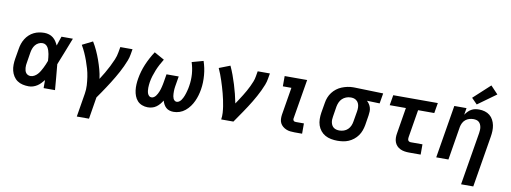

<svg xmlns="http://www.w3.org/2000/svg" viewBox="-73 -1210 4946 1858"><g transform="rotate(10 2400.0 -281.5)"><path d="M221 8Q191 8 162 1.5Q133 -5 109.5 -21Q86 -37 70.5 -61.5Q55 -86 48 -114Q41 -142 41.5 -172.5Q42 -203 47 -233L64 -333Q68 -359 76.5 -384Q85 -409 99.5 -432.5Q114 -456 134.5 -475Q155 -494 179.5 -506Q204 -518 230 -523Q256 -528 282 -528Q306 -528 328.5 -521Q351 -514 368.5 -500Q386 -486 398.5 -467Q411 -448 420 -428Q427 -451 435 -474Q443 -497 451 -520H563Q536 -453 510.5 -385.5Q485 -318 457 -251Q464 -188 468.5 -125.5Q473 -63 479 0H367Q367 -20 367 -40Q367 -60 367 -79Q353 -62 337.5 -45.5Q322 -29 303 -17Q284 -5 263.5 1.5Q243 8 221 8ZM221 -93Q240 -93 258 -103Q276 -113 289.5 -128Q303 -143 313 -160Q323 -177 332 -194.5Q341 -212 348.5 -230Q356 -248 363 -267Q362 -283 360.5 -300Q359 -317 356 -333Q353 -349 348 -365Q343 -381 335 -395Q327 -409 313 -418Q299 -427 282 -427Q262 -427 243 -417.5Q224 -408 211 -391.5Q198 -375 191 -355.5Q184 -336 181 -317L165 -217Q162 -203 161 -189.5Q160 -176 161 -162.5Q162 -149 165.5 -136.5Q169 -124 176.5 -114Q184 -104 196 -98.5Q208 -93 221 -93Z M731 215 769 -16Q776 -58 773.5 -99Q771 -140 765 -180.5Q759 -221 748 -259Q737 -297 723.5 -334.5Q710 -372 694 -407.5Q678 -443 658 -477L760 -528Q784 -489 803 -447.5Q822 -406 837.5 -362.5Q853 -319 865.5 -274Q878 -229 884 -182Q906 -216 926.5 -251Q947 -286 965 -321.5Q983 -357 998.5 -393.5Q1014 -430 1020 -468L1029 -520H1149L1140 -468Q1135 -436 1123 -405.5Q1111 -375 1097 -344.5Q1083 -314 1067 -284.5Q1051 -255 1034 -226Q1017 -197 999 -168.5Q981 -140 962.5 -112Q944 -84 925 -56Q906 -28 886 0L851 215Z M1390 8Q1361 8 1334 -2.5Q1307 -13 1289 -33Q1271 -53 1261 -79Q1251 -105 1247.5 -133.5Q1244 -162 1245.5 -191.5Q1247 -221 1252 -250Q1258 -286 1268.5 -322Q1279 -358 1293.5 -392.5Q1308 -427 1326.5 -461.5Q1345 -496 1366 -528L1465 -473Q1448 -446 1432.5 -416.5Q1417 -387 1405 -357.5Q1393 -328 1383.5 -297.5Q1374 -267 1369 -236Q1367 -222 1365.5 -207.5Q1364 -193 1364 -179Q1364 -165 1365.5 -151Q1367 -137 1371.5 -124.5Q1376 -112 1385.5 -102.5Q1395 -93 1409 -93Q1422 -93 1433 -100Q1444 -107 1452 -117.5Q1460 -128 1466 -139.5Q1472 -151 1477 -163Q1482 -175 1485.5 -187Q1489 -199 1492 -211Q1495 -223 1497.5 -235.5Q1500 -248 1502 -260L1515 -338H1635L1622 -260Q1620 -248 1618 -236Q1616 -224 1615 -212Q1614 -200 1614 -188Q1614 -176 1614.5 -164Q1615 -152 1617 -140.5Q1619 -129 1623.5 -118.5Q1628 -108 1637 -100.5Q1646 -93 1658 -93Q1670 -93 1681.5 -101Q1693 -109 1701 -120Q1709 -131 1714.5 -142.5Q1720 -154 1725 -166Q1730 -178 1733.5 -190.5Q1737 -203 1740.5 -215.5Q1744 -228 1746.5 -240Q1749 -252 1751 -265Q1761 -325 1756.5 -383.5Q1752 -442 1734 -497L1846 -528Q1857 -495 1864 -462Q1871 -429 1874 -393Q1877 -357 1876 -321.5Q1875 -286 1869 -250Q1864 -220 1855.5 -191Q1847 -162 1834 -133.5Q1821 -105 1802 -79Q1783 -53 1758 -32.5Q1733 -12 1703.5 -2Q1674 8 1644 8Q1623 8 1603.5 2Q1584 -4 1570 -17Q1556 -30 1547 -47Q1538 -64 1532 -83Q1521 -64 1506 -46.5Q1491 -29 1472.5 -16Q1454 -3 1432.5 2.5Q1411 8 1390 8Z M2112 0Q2117 -32 2115 -64.5Q2113 -97 2108 -128.5Q2103 -160 2096.5 -190.5Q2090 -221 2082 -251.5Q2074 -282 2065 -312Q2056 -342 2046.5 -371Q2037 -400 2026 -429Q2015 -458 2002 -486L2110 -528Q2129 -487 2145 -443.5Q2161 -400 2174.5 -356Q2188 -312 2199.5 -267Q2211 -222 2220 -176Q2235 -199 2250.5 -222.5Q2266 -246 2280.5 -269.5Q2295 -293 2308.5 -317Q2322 -341 2334 -366Q2346 -391 2356 -416.5Q2366 -442 2370 -468L2379 -520H2499L2490 -468Q2485 -436 2473 -405Q2461 -374 2446.5 -344Q2432 -314 2416 -284.5Q2400 -255 2382.5 -226Q2365 -197 2346.5 -168.5Q2328 -140 2309 -112Q2290 -84 2270.5 -56Q2251 -28 2232 0Z M2832 0Q2811 0 2789.5 -2.5Q2768 -5 2749.5 -13Q2731 -21 2715.5 -34Q2700 -47 2691 -65Q2682 -83 2681 -104.5Q2680 -126 2683 -147L2728 -419H2644V-520H2865L2800 -130Q2799 -124 2801 -117.5Q2803 -111 2807.5 -107Q2812 -103 2818.5 -102Q2825 -101 2832 -101H2907V0Z M3254 8Q3223 8 3191.5 2Q3160 -4 3134 -18.5Q3108 -33 3089 -56.5Q3070 -80 3060.5 -108.5Q3051 -137 3050.5 -169Q3050 -201 3055 -233L3072 -333Q3076 -360 3086.5 -386.5Q3097 -413 3114.5 -436Q3132 -459 3155.5 -477Q3179 -495 3205.5 -505.5Q3232 -516 3259.5 -522Q3287 -528 3314 -528Q3318 -528 3322.5 -528Q3327 -528 3331 -528L3612 -520L3595 -419L3470 -423Q3483 -411 3493 -396Q3503 -381 3508.5 -363Q3514 -345 3513.5 -325.5Q3513 -306 3510 -287L3494 -187Q3489 -160 3479.5 -133.5Q3470 -107 3453 -83Q3436 -59 3412.5 -40.5Q3389 -22 3363 -11Q3337 0 3309 4Q3281 8 3254 8ZM3256 -93Q3278 -93 3300 -100.5Q3322 -108 3338.5 -124Q3355 -140 3364 -161Q3373 -182 3376 -203L3393 -303Q3397 -325 3396 -346.5Q3395 -368 3386.5 -386Q3378 -404 3360.5 -415Q3343 -426 3322 -427H3314Q3313 -427 3311 -427Q3309 -427 3307 -427Q3286 -427 3264.5 -418.5Q3243 -410 3227 -394.5Q3211 -379 3202 -358.5Q3193 -338 3189 -317L3173 -217Q3170 -201 3169.5 -186Q3169 -171 3172 -156.5Q3175 -142 3182 -129.5Q3189 -117 3200.5 -108.5Q3212 -100 3226.5 -96.5Q3241 -93 3256 -93Z M3957 0Q3935 0 3913 -3.5Q3891 -7 3871.5 -16Q3852 -25 3837.5 -40.5Q3823 -56 3815.5 -76Q3808 -96 3807.5 -118.5Q3807 -141 3811 -163L3853 -419H3694L3711 -520H4149L4132 -419H3973L3928 -146Q3927 -138 3927 -130Q3927 -122 3930.5 -115Q3934 -108 3941.5 -104.5Q3949 -101 3957 -101H4072V0Z M4507 215 4593 -303Q4595 -318 4596 -333Q4597 -348 4594.5 -362Q4592 -376 4586 -389Q4580 -402 4569.5 -411Q4559 -420 4545 -423.5Q4531 -427 4516 -427Q4495 -427 4475 -421Q4455 -415 4438.5 -401.5Q4422 -388 4412.5 -369Q4403 -350 4399 -330L4345 0H4225L4311 -520H4431L4420 -453Q4431 -470 4445.5 -485Q4460 -500 4478 -510.5Q4496 -521 4515.5 -524.5Q4535 -528 4554 -528Q4583 -528 4610.5 -520Q4638 -512 4659 -495Q4680 -478 4693 -453.5Q4706 -429 4711.5 -402Q4717 -375 4716 -345.5Q4715 -316 4710 -287L4627 215ZM4522 -572 4467 -628 4630 -778 4702 -702Z"/></g></svg>

Font: Zed Sans Extended
Style: Bold Italic
Weight: 700
Width: 7
Italic angle: -9°
Designer: Belleve Invis
Foundry: Belleve Invis
Version: Version 1.0.0; ttfautohint (v1.8.4)